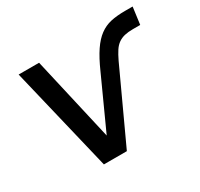

<svg xmlns="http://www.w3.org/2000/svg" viewBox="-114 -652 832 797"><g transform="rotate(-30 302.0 -254.0)"><path d="M53 -500H151L243 -98L354 -342Q377 -394 399 -426.5Q421 -459 445.5 -477Q470 -495 499 -501.5Q528 -508 569 -508H604L593 -426H558Q535 -426 518 -422Q501 -418 487.5 -408.5Q474 -399 463.5 -383Q453 -367 441 -342L283 0H173Z"/></g></svg>

Font: Retni Sans Medium
Style: Italic
Weight: 500
Italic angle: -8°
Designer: Vitaly Kuzmin
Foundry: ParaType Ltd.
Version: Version 1.00;June 10, 2019;FontCreator 11.5.0.2425 64-bit; t